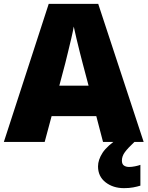

<svg xmlns="http://www.w3.org/2000/svg" viewBox="-20 -737 766 997"><path d="M515 0 480 -134H248L212 0H0L233 -717H490L726 0ZM409 -409Q404 -428 395 -463.5Q386 -499 377 -537Q368 -575 363 -599Q359 -575 350.5 -539Q342 -503 333.5 -468Q325 -433 319 -409L288 -292H440ZM613 97Q613 115 623.5 122.5Q634 130 651 130Q664 130 681.5 126.5Q699 123 709 119V227Q693 232 672 236Q651 240 624 240Q567 240 528 209.5Q489 179 489 127Q489 93 512.5 56.5Q536 20 603 -25L678 0Q644 32 628.5 53Q613 74 613 97Z"/></svg>

Font: Noto Sans Black
Style: Regular
Weight: 900
Designer: Monotype Design Team
Foundry: Monotype Imaging Inc.
Version: Version 2.007